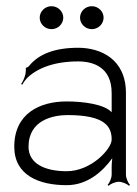

<svg xmlns="http://www.w3.org/2000/svg" viewBox="-20 -586 443 619"><path d="M238 -529C238 -509 255 -492 276 -492C297 -492 314 -509 314 -529C314 -549 297 -566 276 -566C255 -566 238 -549 238 -529ZM108 -529C108 -509 125 -492 146 -492C167 -492 184 -509 184 -529C184 -549 167 -566 146 -566C125 -566 108 -549 108 -529ZM72 -113C72 -200 153 -215 198 -215C320 -215 340 -177 340 -136C340 -106 274 -34 195 -34C127 -34 72 -57 72 -113ZM26 -113C26 -20 107 11 195 11C262 11 311 -33 342 -76C341 -67 340 -57 340 -49V-23C340 -12 333 4 327 10L330 13C336 7 352 0 363 0C374 0 390 7 396 13L399 10C393 4 386 -12 386 -23V-286C386 -396 304 -432 232 -432C157 -432 106 -412 75 -375C74 -373 67 -367 66 -369L63 -366C64 -365 63 -350 62 -347C59 -335 54 -323 48 -315L52 -313C55 -319 62 -329 69 -336C102 -367 156 -388 232 -388C280 -388 340 -370 340 -286V-224C317 -250 248 -259 195 -259C108 -259 26 -220 26 -113Z"/></svg>

Font: Armata Saber
Style: Rg
Weight: 400
Designer: Jasper
Foundry: Cannot Into Space Fonts
Version: Version 0.970